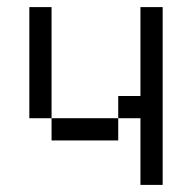

<svg xmlns="http://www.w3.org/2000/svg" viewBox="-20 -520 540 540"><path d="M125 -187.5H62.5V-500H125ZM125 -187.5H312.5V-125H125ZM312.5 -250H375V-500H437.5V0H375V-187.5H312.5Z"/></svg>

Font: 寒蝉点阵体 16px
Style: Regular
Weight: 400
Designer: Designed by Warren2060
Foundry: ChillType
Version: Version 1.000